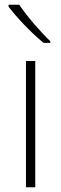

<svg xmlns="http://www.w3.org/2000/svg" viewBox="-20 -786 257 806"><path d="M61 -766H16V-758C48 -715 111 -648 163 -606H191V-613C149 -653 89 -723 61 -766ZM128 0V-530H89V0Z"/></svg>

Font: Noto Sans Myanmar UI ExtraLight
Style: Regular
Weight: 200
Designer: Monotype Design Team
Foundry: Monotype Imaging Inc.
Version: Version 2.103